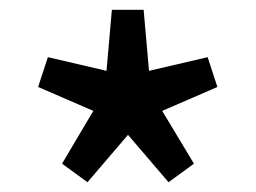

<svg xmlns="http://www.w3.org/2000/svg" viewBox="-20 -821 524 393"><path d="M159 -448 107 -486 171 -594 58 -643 78 -704 198 -676 209 -801H274L285 -676L405 -704L425 -643L312 -594L377 -486L325 -448L242 -545Z"/></svg>

Font: Noto Sans HK Thin Medium
Style: Regular
Weight: 500
Version: Version 2.004-H2;hotconv 1.0.118;makeotfexe 2.5.65603